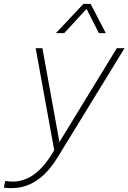

<svg xmlns="http://www.w3.org/2000/svg" viewBox="-93 -780 666 996"><path d="M-35 196Q-51 196 -62 194.5Q-73 193 -73 193L-66 159Q-66 159 -53 160.5Q-40 162 -26 162Q10 162 45 147Q80 132 112.5 100.5Q145 69 175 21L203 -24L191 14L92 -530H127L218 -28H206L513 -530H553L206 36Q173 90 135.5 125.5Q98 161 56 178.5Q14 196 -35 196ZM240 -608H197L340 -760H377L456 -608H420L356 -734Z"/></svg>

Font: Be Vietnam Pro Variable Thin
Style: Italic
Weight: 100
Italic angle: -12°
Designer: Lam Bao, Tony Le, Vietanh Nguyen
Foundry: Yellow Type Foundry
Version: Version 1.002